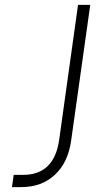

<svg xmlns="http://www.w3.org/2000/svg" viewBox="-20 -765 420 785"><path d="M29 0 36 -50H74Q202 -50 222 -194L299 -745H349L271 -191Q259 -102 205 -51Q151 0 67 0Z"/></svg>

Font: Plus Jakarta Sans ExtraLight
Style: Italic
Weight: 200
Italic angle: -8°
Designer: Gumpita Rahayu
Foundry: Tokotype
Version: Version 2.071; ttfautohint (v1.8.4.7-5d5b);gftools[0.9.29]